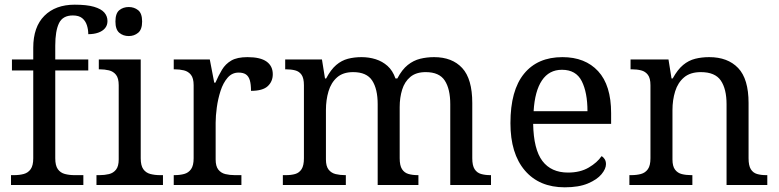

<svg xmlns="http://www.w3.org/2000/svg" viewBox="-20 -790 3325 820"><path d="M27 0V-42H40Q63 -42 81.5 -47Q100 -52 111 -67.5Q122 -83 122 -114V-489H31V-536H122V-586Q122 -675 169.5 -722.5Q217 -770 299 -770Q351 -770 381.5 -761Q412 -752 425.5 -736.5Q439 -721 439 -700Q439 -682 428.5 -669.5Q418 -657 399.5 -650.5Q381 -644 357 -644Q357 -664 351 -682.5Q345 -701 331 -712.5Q317 -724 291 -724Q248 -724 232 -691Q216 -658 216 -595V-536H357V-489H216V-114Q216 -83 227 -67.5Q238 -52 257 -47Q276 -42 298 -42H336V0Z M392 0V-42H405Q427 -42 445.5 -46.5Q464 -51 475.5 -65.5Q487 -80 487 -109V-426Q487 -456 475.5 -470.5Q464 -485 445.5 -489.5Q427 -494 405 -494H402V-536H581V-114Q581 -83 592 -67.5Q603 -52 622 -47Q641 -42 663 -42H676V0ZM530 -636Q506 -636 489.5 -650Q473 -664 473 -698Q473 -733 489.5 -746.5Q506 -760 530 -760Q553 -760 570 -746.5Q587 -733 587 -698Q587 -664 570 -650Q553 -636 530 -636Z M722 0V-42H725Q748 -42 766.5 -47Q785 -52 796 -67.5Q807 -83 807 -114V-426Q807 -456 795.5 -470.5Q784 -485 765.5 -489.5Q747 -494 725 -494H722V-536H876L895 -437H900Q913 -467 928 -492Q943 -517 968 -531.5Q993 -546 1037 -546Q1092 -546 1118.5 -527Q1145 -508 1145 -473Q1145 -442 1123.5 -422Q1102 -402 1052 -402Q1052 -430 1047 -447Q1042 -464 1030.5 -472Q1019 -480 999 -480Q971 -480 952 -458Q933 -436 922 -402Q911 -368 906 -331.5Q901 -295 901 -266V-109Q901 -80 912.5 -65.5Q924 -51 942.5 -46.5Q961 -42 983 -42H1011V0Z M1188 0V-42H1201Q1224 -42 1241 -47Q1258 -52 1268 -67.5Q1278 -83 1278 -114V-426Q1278 -456 1268 -470.5Q1258 -485 1240.5 -489.5Q1223 -494 1201 -494H1198V-536H1355L1368 -455H1373Q1393 -493 1416 -512.5Q1439 -532 1466 -539Q1493 -546 1524 -546Q1556 -546 1584.5 -537Q1613 -528 1635 -508.5Q1657 -489 1669 -455H1677Q1697 -493 1721.5 -512.5Q1746 -532 1774.5 -539Q1803 -546 1834 -546Q1911 -546 1954 -499.5Q1997 -453 1997 -350V-114Q1997 -83 2007 -67.5Q2017 -52 2034.5 -47Q2052 -42 2074 -42H2077V0H1903V-345Q1903 -410 1879.5 -446Q1856 -482 1798 -482Q1757 -482 1732.5 -461.5Q1708 -441 1697.5 -407Q1687 -373 1687 -333V-114Q1687 -83 1697 -67.5Q1707 -52 1724.5 -47Q1742 -42 1764 -42H1767V0H1593V-345Q1593 -410 1569.5 -446Q1546 -482 1488 -482Q1445 -482 1419.5 -459.5Q1394 -437 1383 -400Q1372 -363 1372 -320V-109Q1372 -80 1383.5 -65.5Q1395 -51 1413.5 -46.5Q1432 -42 1454 -42H1457V0Z M2392 10Q2283 10 2221.5 -62Q2160 -134 2160 -264Q2160 -404 2218 -475Q2276 -546 2382 -546Q2479 -546 2534.5 -486Q2590 -426 2590 -307V-261H2257Q2259 -152 2296.5 -102.5Q2334 -53 2406 -53Q2458 -53 2494.5 -74.5Q2531 -96 2549 -123Q2556 -120 2562 -111Q2568 -102 2568 -89Q2568 -69 2549 -46Q2530 -23 2491 -6.5Q2452 10 2392 10ZM2489 -315Q2489 -395 2464.5 -443.5Q2440 -492 2380 -492Q2325 -492 2294.5 -446.5Q2264 -401 2259 -315Z M2668 0V-42H2676Q2699 -42 2717.5 -47Q2736 -52 2747 -67.5Q2758 -83 2758 -114V-426Q2758 -456 2747 -470.5Q2736 -485 2718 -489.5Q2700 -494 2678 -494H2673V-536H2835L2848 -455H2853Q2874 -493 2897.5 -512.5Q2921 -532 2949 -539Q2977 -546 3009 -546Q3088 -546 3132.5 -499.5Q3177 -453 3177 -350V-114Q3177 -83 3186.5 -67.5Q3196 -52 3213 -47Q3230 -42 3252 -42H3257V0H3083V-345Q3083 -410 3058.5 -446Q3034 -482 2973 -482Q2928 -482 2901.5 -459.5Q2875 -437 2863.5 -400Q2852 -363 2852 -320V-109Q2852 -80 2863 -65.5Q2874 -51 2892 -46.5Q2910 -42 2932 -42H2937V0Z"/></svg>

Font: Noto Serif Armenian
Style: Regular
Weight: 400
Designer: Monotype Design Team
Foundry: Monotype Imaging Inc.
Version: Version 2.007